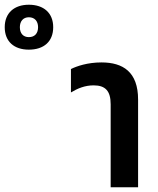

<svg xmlns="http://www.w3.org/2000/svg" viewBox="-275 -792 669 812"><path d="M-153 -582C-90 -582 -50 -616 -50 -677C-50 -737 -90 -772 -153 -772C-215 -772 -255 -737 -255 -677C-255 -616 -215 -582 -153 -582ZM-153 -635C-177 -635 -191 -651 -191 -677C-191 -702 -177 -719 -153 -719C-128 -719 -114 -702 -114 -677C-114 -651 -128 -635 -153 -635ZM193 0H309V-371C309 -488 245 -528 154 -528C95 -528 49 -512 25 -500V-401C53 -418 84 -431 121 -431C171 -431 193 -407 193 -351Z"/></svg>

Font: Noto Sans Thai UI Cond SemBd
Style: Regular
Weight: 600
Width: 3
Designer: Monotype Design Team
Foundry: Monotype Imaging Inc.
Version: Version 2.000